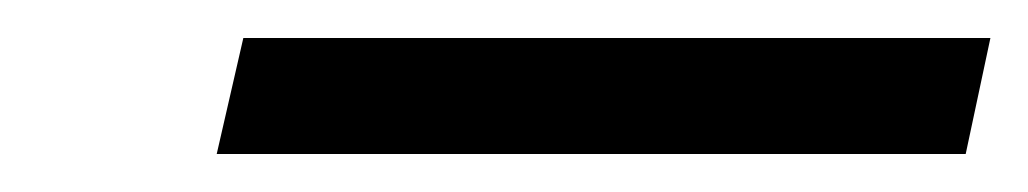

<svg xmlns="http://www.w3.org/2000/svg" viewBox="-20 -841 541 101"><path d="M488 -760 501 -821H108L94 -760Z"/></svg>

Font: Noto Sans Display Condensed
Style: Italic
Weight: 400
Width: 3
Designer: Monotype Design team
Foundry: Monotype Imaging Inc.
Version: 1.000